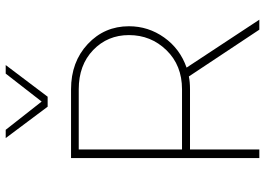

<svg xmlns="http://www.w3.org/2000/svg" viewBox="-148 -781 929 673"><g transform="rotate(-90 316.5 -444.5)"><path d="M340 -660Q436 -660 498.5 -601.5Q561 -543 561 -457Q561 -389 521.5 -333.5Q482 -278 416 -255L584 0H549L385 -247Q366 -243 340 -243H129V0H99V-660ZM129 -271H340Q424 -271 477 -325.5Q530 -380 530 -457Q530 -532 477.5 -582.5Q425 -633 340 -633H129ZM169 -889H198L297 -763L395 -889H425L314 -742H279Z"/></g></svg>

Font: Human Sans ExtraLight
Style: Regular
Weight: 200
Designer: Tim Radville
Foundry: Continuum
Version: Version 1.000;FEAKit 1.0